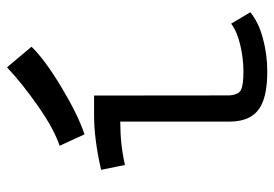

<svg xmlns="http://www.w3.org/2000/svg" viewBox="-139 -649 796 558"><g transform="rotate(-90 259.0 -370.0)"><path d="M114.3 -594.7Q162.6 -610.8 228.5 -656.7Q294.4 -702.6 342.3 -747.6L402.3 -676.3Q362.8 -636.2 282.2 -588.1Q201.7 -540 147.5 -522.5ZM203.6 -494.6H260.3Q260.3 -494.6 260.7 -102.5Q262.2 -74.7 276.9 -67.6Q291.5 -60.5 329.6 -60.5Q367.7 -60.5 406.7 -69.6Q445.8 -78.6 469.2 -96.2L502.4 -40.5Q472.7 -16.1 425.8 -3.7Q378.9 8.8 330.1 8.8Q264.2 8.8 230 -9.8Q184.6 -34.7 184.6 -100.6V-418.5Q117.7 -418.5 58.6 -404.8L44.4 -474.1Q132.8 -494.6 203.6 -494.6Z"/></g></svg>

Font: FantasqueSansM Nerd Font
Style: Regular
Weight: 400
Monospace: yes
Designer: Jany Belluz
Version: Version 1.8.0 ; ttfautohint (v1.8.2);Nerd Fonts 3.4.0